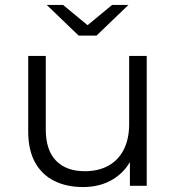

<svg xmlns="http://www.w3.org/2000/svg" viewBox="-20 -751 712 776"><path d="M316 5Q249 5 199 -20Q149 -45 121.5 -95Q94 -145 94 -220V-525H165V-228Q165 -144 206.5 -101.5Q248 -59 323 -59Q378 -59 418.5 -81.5Q459 -104 480.5 -147Q502 -190 502 -250V-525H573V0H505V-144L516 -118Q491 -60 438.5 -27.5Q386 5 316 5ZM298 -607 169 -731H235L362 -626H306L433 -731H499L370 -607Z"/></svg>

Font: Montserrat Thin
Style: Regular
Weight: 400
Version: Version 9.000